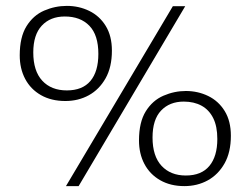

<svg xmlns="http://www.w3.org/2000/svg" viewBox="-20 -618 851 652"><path d="M204 14 567 -597H609L247 14ZM202 -275Q154 -275 119 -295Q84 -315 65.5 -350Q47 -385 47 -430Q47 -492 70 -529Q93 -566 130 -582Q167 -598 207 -598Q248 -598 283 -581Q318 -564 339 -530Q360 -496 360 -446Q360 -390 338.5 -352Q317 -314 281.5 -294.5Q246 -275 202 -275ZM207 -311Q260 -311 287 -343Q314 -375 314 -435Q314 -499 283.5 -530.5Q253 -562 200 -562Q151 -562 122 -531Q93 -500 93 -440Q93 -377 123.5 -344Q154 -311 207 -311ZM606 14Q559 14 524 -6Q489 -26 470.5 -61Q452 -96 452 -141Q452 -203 475 -240Q498 -277 535 -293Q572 -309 611 -309Q652 -309 687 -292Q722 -275 743 -241Q764 -207 764 -157Q764 -101 742.5 -63Q721 -25 685.5 -5.5Q650 14 606 14ZM611 -22Q664 -22 691 -54.5Q718 -87 718 -146Q718 -189 704 -217Q690 -245 664.5 -259Q639 -273 604 -273Q556 -273 527 -242.5Q498 -212 498 -151Q498 -88 528.5 -55Q559 -22 611 -22Z"/></svg>

Font: Literata ExtraLight
Style: Regular
Weight: 250
Designer: Latin by Veronika Burian and Jose Scaglione. Greek by Irene Vlachou. Cyrillic by Vera Evstafieva.
Foundry: TypeTogether
Version: Version 3.103;gftools[0.9.29]